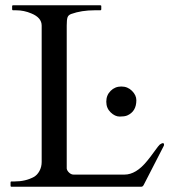

<svg xmlns="http://www.w3.org/2000/svg" viewBox="-20 -708 645 728"><path d="M23 0Q20 0 20 -4V-16Q20 -20 23 -20H35Q77 -20 108 -37Q121 -44 129.5 -59.5Q138 -75 138 -94V-611Q138 -641 99 -657Q71 -669 41 -669H30Q26 -669 26 -673V-685Q26 -688 30 -688H360Q364 -688 364 -685V-673Q364 -669 360 -669H339Q289 -669 250 -655Q239 -651 236 -642Q233 -633 233 -611V-69Q234 -61 242 -53.5Q250 -46 259 -46H452Q496 -46 538 -98Q549 -111 565.5 -134Q582 -157 586 -160Q602 -171 602 -159Q602 -156 600 -153L526 -9Q522 0 516 0ZM497 -328Q497 -285 462 -270Q452 -266 434 -266Q416 -266 399.5 -282Q383 -298 383 -322.5Q383 -347 399.5 -363.5Q416 -380 440 -380Q464 -380 480.5 -363.5Q497 -347 497 -328Z"/></svg>

Font: Cardo
Style: Regular
Weight: 400
Designer: David J. Perry
Foundry: David J. Perry
Version: Version 1.0451